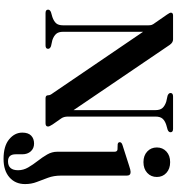

<svg xmlns="http://www.w3.org/2000/svg" viewBox="22 -762 970 1054"><g transform="rotate(90 507.0 -235.0)"><path d="M248 -14Q248 0 229.5 0H51.5Q33 0 33 -14Q33 -24.5 47.5 -30L73.5 -37.5Q96.5 -45.5 107.8 -58.2Q119 -71 119 -96.5V-564.5Q119 -576 116.5 -583.2Q114 -590.5 104 -603.5L60 -667Q49.5 -682 49.5 -688Q49.5 -700 65 -700H196.5Q213.5 -700 226.5 -681.5L584.5 -154V-603.5Q584.5 -628.5 573.2 -641.5Q562 -654.5 538.5 -662.5L505 -670Q490.5 -676 490.5 -686Q490.5 -700 509.5 -700H687.5Q706 -700 706 -686Q706 -675.5 691.5 -670L665 -662.5Q642.5 -655 631.2 -642Q620 -629 620 -603.5V-122.5Q620 -101 629.5 -87L663 -39Q670 -28 672.2 -22.8Q674.5 -17.5 674.5 -13.5Q674.5 0 657 0H519.5Q503 0 503 -14Q503 -19.5 500.8 -25.2Q498.5 -31 489.5 -43L154.5 -535.5V-96.5Q154.5 -71.5 165.8 -58.5Q177 -45.5 200 -37.5L233.5 -30Q248 -24.5 248 -14ZM870 -537.5Q834 -537.5 811.8 -558.2Q789.5 -579 789.5 -611Q789.5 -643 811.8 -663.5Q834 -684 870 -684Q906.5 -684 929 -663.5Q951.5 -643 951.5 -611Q951.5 -579 929 -558.2Q906.5 -537.5 870 -537.5ZM944 -85Q944 -45.5 955.8 -13.5Q967.5 18.5 979 48.2Q990.5 78 990.5 112Q990.5 166 953.5 198.2Q916.5 230.5 852.5 230.5Q782 230.5 745 200Q708 169.5 708 127.5Q708 95 724.5 79Q741 63 768 63Q794.5 63 810.8 81Q827 99 827 128V164Q827 206 865.5 206Q914.5 206 914.5 150.5Q914.5 121.5 899 95Q883.5 68.5 863.5 43Q843.5 17.5 828.2 -8.8Q813 -35 813 -64V-378Q813 -393.5 801 -395L772 -396Q760.5 -398 760.5 -407.5Q760.5 -417 775 -422L890.5 -459Q914 -467 924 -467Q944 -467 944 -446.5Z"/></g></svg>

Font: Fraunces 72pt S000 SemiBold
Style: Regular
Weight: 600
Version: Version 1.000; ttfautohint (v1.8.3)